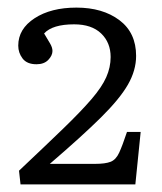

<svg xmlns="http://www.w3.org/2000/svg" viewBox="-20 -859 427 505"><path d="M34 -374 30 -410Q100 -476 146.5 -521Q193 -566 220.5 -598Q248 -630 259.5 -656Q271 -682 271 -709Q271 -747 246 -771Q221 -795 175 -795Q118 -795 96 -771Q105 -756 111.5 -745Q118 -734 118 -725Q118 -713 107 -701.5Q96 -690 76 -690Q51 -690 39.5 -705Q28 -720 28 -739Q28 -783 71 -811Q114 -839 181 -839Q250 -839 294 -806Q338 -773 338 -712Q338 -674 316.5 -636.5Q295 -599 245.5 -550Q196 -501 111 -428H230Q257 -428 271 -433.5Q285 -439 293.5 -457.5Q302 -476 314 -512H350L336 -374Z"/></svg>

Font: Literata 12pt Light
Style: Regular
Weight: 300
Designer: Latin by Veronika Burian and Jose Scaglione. Greek by Irene Vlachou. Cyrillic by Vera Evstafieva.
Foundry: TypeTogether
Version: Version 3.002